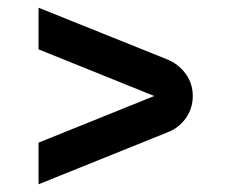

<svg xmlns="http://www.w3.org/2000/svg" viewBox="-20 -599 600 498"><path d="M415 -256 80 -121V-229L380 -350L80 -471V-579L416 -444Q444 -432 462 -407Q480 -382 480 -350Q480 -318 462 -292.5Q444 -267 415 -256Z"/></svg>

Font: SB Skate blade
Style: Regular
Weight: 400
Designer: Valerio Brotto (Silverblur_type)
Version: Version 1.003